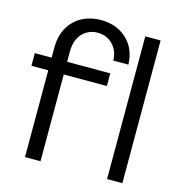

<svg xmlns="http://www.w3.org/2000/svg" viewBox="-113 -889 928 981"><g transform="rotate(15 351.0 -398.5)"><path d="M189 -590V-536H417V-469H189V-10H107V-469H18V-536H107V-588Q107 -652 133.5 -697Q160 -742 204 -764.5Q248 -787 301 -787H302Q384 -787 438 -737.5Q492 -688 495 -603H415Q414 -655 382 -687.5Q350 -720 302 -720H301Q254 -720 221.5 -686Q189 -652 189 -590ZM622 -765V-10H541V-765Z"/></g></svg>

Font: Kakao Big Sans
Style: Regular
Weight: 400
Designer: Park Young-rak; Lee Sang-min; Kim Jung-jin; Min Bon; Park Min-gyu;
Foundry: Kakao Corporation
Version: Version 2.003